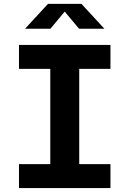

<svg xmlns="http://www.w3.org/2000/svg" viewBox="-20 -959 660 979"><path d="M236.4 0V-730H384V0ZM543.2 -730V-607.9H76.8V-730ZM76.8 -122.1H543.2V0H76.8ZM224.8 -939.4H395.2L512.2 -812.5H383L297.7 -914.5H322.3L237 -812.5H107.8Z"/></svg>

Font: Monaspace Neon Var
Style: Regular
Weight: 400
Designer: Riley Cran and the Lettermatic Team
Version: Version 1.000 (Monaspace Neon Var)